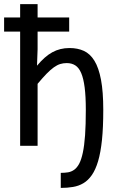

<svg xmlns="http://www.w3.org/2000/svg" viewBox="-20 -710 590 935"><path d="M316.9 -625V-556.2H163.1V-470.2L160.2 -390.1Q178.7 -412.1 197 -428.5Q215.3 -444.8 234.4 -455.3Q253.4 -465.8 274.2 -470.9Q294.9 -476.1 318.8 -476.1Q357.9 -476.1 388.4 -462.2Q418.9 -448.2 439.9 -414.1Q460.9 -379.9 471.9 -321.5Q482.9 -263.2 482.9 -175.8V-174.8Q482.9 -89.8 476.6 -28.6Q470.2 32.7 457.8 74.7Q445.3 116.7 427.2 142.6Q409.2 168.5 386.2 182.1Q363.3 195.8 335.4 200.4Q307.6 205.1 275.9 205.1V131.8Q294.9 131.8 311.3 129.2Q327.6 126.5 341.3 116.7Q355 106.9 365.5 87.4Q376 67.9 383.3 33.7Q390.6 -0.5 394.3 -51.3Q397.9 -102.1 397.9 -174.8V-175.8Q397.9 -240.2 392.3 -283.9Q386.7 -327.6 375.5 -354Q364.3 -380.4 346.7 -391.6Q329.1 -402.8 305.2 -402.8Q288.1 -402.8 273.2 -398.2Q258.3 -393.6 242.2 -382.1Q226.1 -370.6 207 -351.1Q188 -331.5 163.1 -301.8V0H78.1V-556.2H0V-625H78.1V-689.9H163.1V-625ZM0 -499Z"/></svg>

Font: Code New Roman
Style: Regular
Weight: 400
Monospace: yes
Designer: Sam Radian
Foundry: Code New Roman
Version: Version 2.00 November 29, 2014